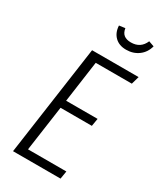

<svg xmlns="http://www.w3.org/2000/svg" viewBox="-218 -959 874 1036"><g transform="rotate(30 218.5 -440.5)"><path d="M437 -685 423 -636H198L162 -379H358L350 -331H155L115 -49H354L346 0H50L147 -685ZM206 -873 243 -878Q247 -851 263 -838.5Q279 -826 307 -826Q367 -826 390 -881L424 -869Q413 -827 380.5 -803Q348 -779 304 -779Q260 -779 234 -804.5Q208 -830 206 -873Z"/></g></svg>

Font: Fira Sans Extra Condensed Light
Style: Italic
Weight: 300
Width: 3
Italic angle: -8°
Designer: Carrois Corporate & Edenspiekermann AG
Foundry: Carrois Corporate GbR & Edenspiekermann AG
Version: Version 4.203